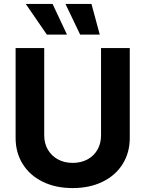

<svg xmlns="http://www.w3.org/2000/svg" viewBox="-20 -953 744 983"><path d="M644.4 -707V-247.5Q644.4 -171.4 608 -113.2Q571.6 -54.9 505.2 -22.5Q438.9 9.9 351.9 9.9Q264.9 9.9 198.8 -22.5Q132.7 -54.9 96.3 -113.2Q59.9 -171.4 59.9 -247.5V-707H206.4V-259.9Q206.4 -219.6 224.6 -187.6Q242.9 -155.6 276 -137.3Q309 -119.1 351.9 -119.1Q395.7 -119.1 428.7 -137.3Q461.8 -155.6 479.6 -187.6Q497.3 -219.6 497.3 -259.9V-707ZM111.9 -932.8H249.2L322.8 -776H219.7ZM315.2 -932.8H448.3L490.7 -776H390.2Z"/></svg>

Font: Pretendard JP Variable
Style: Regular
Weight: 400
Designer: Base glyphs from Inter by Rasmus Andersson; Hangul glyphs from Noto Sans CJK(Source Han Sans) by Jang Soo-young and Kang
Foundry: Kil Hyung-jin
Version: Version 1.307;Glyphs 3.2 (3192)